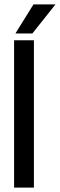

<svg xmlns="http://www.w3.org/2000/svg" viewBox="-20 -852 272 872"><path d="M134 0H44V-669H134ZM50 -700 132 -832H232L127 -700Z"/></svg>

Font: Teko Regular
Style: Regular
Weight: 400
Designer: Manushi Parikh, Jonny Pinhorn
Foundry: Indian Type Foundry
Version: Version 1.105;PS 1.0;hotconv 1.0.78;makeotf.lib2.5.61930; tt